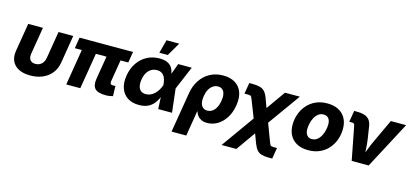

<svg xmlns="http://www.w3.org/2000/svg" viewBox="-74 -1352 4613 2142"><g transform="rotate(15 2232.5 -281.0)"><path d="M269 7.8Q189.9 7.8 136 -19.5Q82 -46.9 58.6 -97.7Q35.2 -148.4 46.9 -218.8L100.6 -542.5H270.5L218.8 -230.5Q213.9 -199.2 221.2 -177.2Q228.5 -155.3 247.1 -143.6Q265.6 -131.8 292.5 -131.8Q320.3 -131.8 342.5 -143.6Q364.7 -155.3 379.4 -177.2Q394 -199.2 398.9 -230.5L450.7 -542.5H620.6L567.4 -218.8Q555.7 -148.9 515.4 -97.9Q475.1 -46.9 412.1 -19.5Q349.1 7.8 269 7.8Z M1140.6 2.9Q1047.4 2.9 1014.6 -34.2Q981.9 -71.3 994.6 -149.9L1054.2 -508.8H1216.3L1159.7 -166.5Q1155.8 -145 1163.3 -134.5Q1170.9 -124 1191.4 -124Q1201.7 -124 1208.3 -124.8Q1214.8 -125.5 1219.2 -127L1222.7 -8.8Q1210.4 -5.4 1189 -1.2Q1167.5 2.9 1140.6 2.9ZM685.1 0 769 -508.8H931.6L847.2 0ZM672.9 -415.5 693.4 -542.5H1311L1290 -415.5Z M1525.9 11.7Q1446.3 11.7 1393.1 -23.4Q1339.8 -58.6 1317.6 -121.8Q1295.4 -185.1 1309.1 -269.5Q1323.2 -355 1365.7 -417.7Q1408.2 -480.5 1472.7 -515.1Q1537.1 -549.8 1617.2 -549.8Q1675.8 -549.8 1710.2 -532.5Q1744.6 -515.1 1762.2 -487.5Q1779.8 -460 1785.4 -427.7Q1791 -395.5 1792 -366.2H1842.8L1875 -275.4L1906.7 0H1747.6L1733.4 -272.5Q1731.9 -304.7 1725.1 -331.1Q1718.3 -357.4 1705.3 -376.5Q1692.4 -395.5 1672.1 -406Q1651.9 -416.5 1623.5 -416.5Q1586.9 -416.5 1557.6 -399.2Q1528.3 -381.8 1508.8 -349.4Q1489.3 -316.9 1481.9 -271Q1474.6 -225.1 1482.2 -192.4Q1489.7 -159.7 1512 -142.3Q1534.2 -125 1569.3 -125Q1598.6 -125 1623.8 -136.2Q1648.9 -147.5 1669.7 -167.5Q1690.4 -187.5 1706.3 -213.6Q1722.2 -239.7 1732.9 -269.5L1832.5 -542.5H1989.3L1874 -269.5L1812 -183.1H1759.8Q1748.5 -152.8 1732.9 -119.1Q1717.3 -85.4 1691.9 -55.7Q1666.5 -25.9 1626.5 -7.1Q1586.4 11.7 1525.9 11.7ZM1596.7 -610.4 1638.2 -765.6H1785.2L1694.3 -610.4Z M1956.1 204.1 2032.7 -258.3Q2046.9 -345.7 2090.1 -411.4Q2133.3 -477.1 2200.2 -513.4Q2267.1 -549.8 2353 -549.8Q2434.6 -549.8 2490.2 -516.1Q2545.9 -482.4 2569.8 -418.7Q2593.8 -355 2578.6 -264.6Q2564.9 -179.2 2525.4 -117.9Q2485.8 -56.6 2430.7 -24.2Q2375.5 8.3 2314 8.3Q2273.4 8.3 2245.6 -5.1Q2217.8 -18.6 2201.2 -40.3Q2184.6 -62 2177.7 -87.4H2173.8L2126 204.1ZM2279.8 -125Q2312.5 -125 2338.1 -143.3Q2363.8 -161.6 2380.9 -194.6Q2397.9 -227.5 2405.3 -272Q2412.6 -315.9 2406.2 -348.4Q2399.9 -380.9 2380.4 -398.7Q2360.8 -416.5 2328.1 -416.5Q2295.9 -416.5 2269.8 -398.9Q2243.7 -381.3 2225.8 -349.1Q2208 -316.9 2200.7 -272Q2193.4 -227.5 2200.2 -194.3Q2207 -161.1 2227.3 -143.1Q2247.6 -125 2279.8 -125Z M2533.7 204.1 2871.6 -269.5H2934.1L3046.9 31.2Q3054.7 52.7 3060.5 62.3Q3066.4 71.8 3075.7 74.2Q3085 76.7 3102.5 76.7H3139.6L3118.7 204.1H3082.5Q3030.3 204.1 2996.8 194.8Q2963.4 185.5 2941.9 161.1Q2920.4 136.7 2902.8 92.3L2861.3 -18.1L2704.6 204.1ZM2839.4 -80.6 2727.1 -368.7Q2718.8 -391.1 2713.1 -400.9Q2707.5 -410.6 2698.7 -413.1Q2689.9 -415.5 2671.9 -415.5H2632.3L2653.3 -543.5H2691.9Q2744.1 -543.5 2777.8 -533.9Q2811.5 -524.4 2833.5 -500Q2855.5 -475.6 2872.1 -430.2L2911.1 -323.7L3066.4 -542.5H3237.8L2906.7 -80.6Z M3480.5 10.3Q3403.8 10.3 3350.3 -18.1Q3296.9 -46.4 3268.6 -97.9Q3240.2 -149.4 3240.2 -218.8Q3240.2 -284.7 3261.7 -344.5Q3283.2 -404.3 3323.7 -450.4Q3364.3 -496.6 3422.6 -523.2Q3481 -549.8 3555.2 -549.8Q3631.8 -549.8 3685.3 -521.5Q3738.8 -493.2 3767.1 -441.7Q3795.4 -390.1 3795.4 -320.8Q3795.4 -254.9 3774.4 -195.3Q3753.4 -135.7 3712.9 -89.4Q3672.4 -43 3614 -16.4Q3555.7 10.3 3480.5 10.3ZM3487.3 -120.1Q3523.9 -120.1 3550 -140.9Q3576.2 -161.6 3592.5 -193.6Q3608.9 -225.6 3616.7 -261.2Q3624.5 -296.9 3624.5 -326.7Q3624.5 -356 3615.5 -376.5Q3606.4 -397 3589.6 -408.2Q3572.8 -419.4 3548.3 -419.4Q3511.7 -419.4 3485.6 -398.9Q3459.5 -378.4 3442.9 -346.7Q3426.3 -314.9 3418.7 -279.5Q3411.1 -244.1 3411.1 -214.4Q3411.1 -170.4 3431.2 -145.3Q3451.2 -120.1 3487.3 -120.1Z M3981.9 0 3905.8 -392.6Q3903.3 -403.8 3895.5 -409.4Q3887.7 -415 3874 -415H3842.8L3864.3 -545.9H3897.5Q3980.5 -545.9 4021.2 -515.9Q4062 -485.8 4070.8 -416L4091.8 -278.8Q4099.1 -225.1 4102.3 -169.9Q4105.5 -114.7 4107.9 -54.2H4075.7Q4098.6 -115.2 4119.4 -170.2Q4140.1 -225.1 4165.5 -278.8L4288.6 -542.5H4465.3L4178.2 0Z"/></g></svg>

Font: Inter 16pt ExtraBold
Style: Italic
Weight: 800
Italic angle: -9.3988°
Version: Version 4.001;git-66647c0bb